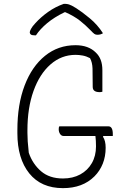

<svg xmlns="http://www.w3.org/2000/svg" viewBox="-20 -954 640 994"><path d="M287 -300H541Q564 -300 564 -260V-250H515L513 -246Q527 -226 527 -189Q527 -144 512 -106.5Q497 -69 469 -41Q408 20 306 20Q193 20 131.5 -56.5Q70 -133 70 -264V-281Q70 -413 107.5 -511.5Q145 -610 213 -665Q281 -720 371 -720Q438 -720 476 -682Q493 -666 501.5 -643.5Q510 -621 510 -590V-479Q502 -477 496 -477Q460 -477 460 -504Q460 -568 459 -599.5Q458 -631 446 -653Q427 -663 408 -666.5Q389 -670 371 -670Q298 -670 241.5 -620.5Q185 -571 153.5 -483Q122 -395 122 -280V-266Q122 -245 123.5 -222Q125 -199 129 -163Q149 -105 192.5 -67.5Q236 -30 306 -30Q357 -30 395.5 -51Q434 -72 455.5 -109.5Q477 -147 477 -196Q477 -226 474 -250H309Q298 -250 291 -260.5Q284 -271 284 -285Q284 -296 287 -300ZM310 -934H319Q326 -934 337 -931Q348 -928 374 -912Q404 -893 444.5 -859.5Q485 -826 513 -782Q501 -774 484 -774Q475 -774 468.5 -778.5Q462 -783 449 -797Q424 -823 394.5 -846.5Q365 -870 318 -891H315Q261 -865 224 -834Q187 -803 166 -771H160Q145 -771 139.5 -775.5Q134 -780 134 -787Q134 -792 140.5 -804.5Q147 -817 163 -834Q192 -866 229.5 -892.5Q267 -919 310 -934Z"/></svg>

Font: Recursive Mn Csl St Lt
Style: Regular
Weight: 300
Monospace: yes
Version: Version 1.079;hotconv 1.0.112;makeotfexe 2.5.65598; ttfautoh